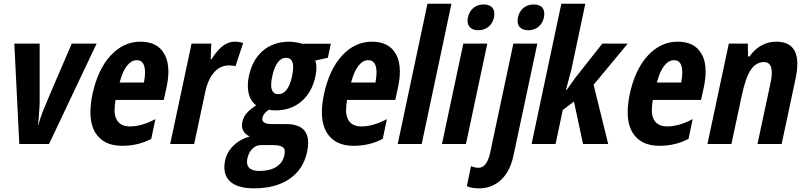

<svg xmlns="http://www.w3.org/2000/svg" viewBox="-20 -780 4363 1040"><path d="M194.8 -543.9V-229Q194.8 -204.1 191.4 -164.6Q189.5 -129.4 186.5 -104H188.5Q196.3 -136.2 212.2 -177.2Q228 -218.3 368.7 -543.9H503.4L245.6 0H84.5L57.6 -543.9Z M641.1 9.8Q539.6 9.8 495.6 -62.5Q469.7 -106.4 469.7 -172.9Q469.7 -215.8 480.5 -268.1Q509.3 -403.3 578.9 -478.8Q648.4 -554.2 740.2 -554.2Q832 -554.2 869.1 -489.3Q892.1 -450.7 892.1 -392.6Q892.1 -354.5 882.3 -308.1L867.2 -238.8H606Q600.6 -210 600.6 -181.2Q600.6 -152.3 612.3 -130.9Q632.8 -95.2 683.6 -95.2Q747.1 -95.2 821.8 -134.8L799.3 -27.8Q728.5 9.8 641.1 9.8ZM765.6 -387.2Q765.6 -454.1 720.7 -454.1Q691.9 -454.1 667.7 -423.6Q643.6 -393.1 627.9 -333H759.8Q765.6 -364.3 765.6 -387.2Z M1252 -554.2Q1276.4 -554.2 1296.9 -546.9L1255.4 -420.9Q1242.7 -425.8 1220.7 -425.8Q1173.3 -425.8 1139.9 -388.4Q1106.4 -351.1 1091.3 -279.8L1031.7 0H901.9L1017.6 -543.9H1124.5L1121.1 -459H1125.5Q1157.7 -509.8 1187.7 -532Q1217.8 -554.2 1252 -554.2Z M1453.1 -107.9H1531.7Q1601.6 -107.9 1630.9 -70.3Q1649.4 -45.9 1649.4 -6.3Q1649.4 15.6 1643.6 42Q1623.5 137.2 1548.8 188.7Q1474.1 240.2 1355.5 240.2Q1265.1 240.2 1224.6 201.2Q1195.3 172.4 1195.3 127Q1195.3 57.6 1244.1 8.8Q1279.3 -25.4 1332.5 -41Q1308.6 -51.3 1297.9 -71.8Q1290.5 -85 1290.5 -97.4Q1290.5 -109.9 1292.5 -119.1Q1298.3 -149.4 1322.8 -174.3Q1334.5 -186.5 1367.2 -210Q1338.4 -230.5 1327.1 -272.9Q1322.3 -293.5 1322.3 -317.1Q1322.3 -340.8 1328.1 -367.2Q1346.7 -456.5 1404.1 -505.4Q1461.4 -554.2 1548.8 -554.2Q1564 -554.2 1585.7 -550.3Q1607.4 -546.4 1617.2 -543H1772L1755.9 -466.8L1687.5 -452.1Q1693.8 -435.1 1693.8 -413.3Q1693.8 -391.6 1688.5 -366.2Q1670.4 -280.3 1613.3 -231.2Q1556.2 -182.1 1471.7 -182.1Q1448.2 -182.1 1436.5 -186Q1426.3 -178.2 1420.9 -173.8Q1404.8 -158.7 1401.4 -141.8Q1397.9 -125 1410.6 -116.5Q1423.3 -107.9 1453.1 -107.9ZM1530.3 -466.8Q1476.1 -466.8 1454.6 -366.2Q1448.7 -339.8 1448.7 -320.8Q1448.7 -270 1488.3 -270Q1541 -270 1562 -367.2Q1567.9 -395.5 1567.9 -415.5Q1567.9 -466.8 1530.3 -466.8ZM1456.5 5.9H1393.6Q1367.2 5.9 1347.2 25.6Q1327.1 45.4 1319.8 79.1Q1317.9 88.4 1317.9 96.7Q1317.9 116.2 1329.6 128.9Q1346.2 146 1383.8 146Q1441.9 146 1476.6 124Q1511.2 102.1 1520 62Q1522.5 51.8 1522.5 39.3Q1522.5 26.9 1513.2 18.6Q1499.5 5.9 1456.5 5.9Z M1895 9.8Q1793.5 9.8 1749.5 -62.5Q1723.6 -106.4 1723.6 -172.9Q1723.6 -215.8 1734.4 -268.1Q1763.2 -403.3 1832.8 -478.8Q1902.3 -554.2 1994.1 -554.2Q2085.9 -554.2 2123 -489.3Q2146 -450.7 2146 -392.6Q2146 -354.5 2136.2 -308.1L2121.1 -238.8H1859.9Q1854.5 -210 1854.5 -181.2Q1854.5 -152.3 1866.2 -130.9Q1886.7 -95.2 1937.5 -95.2Q2001 -95.2 2075.7 -134.8L2053.2 -27.8Q1982.4 9.8 1895 9.8ZM2019.5 -387.2Q2019.5 -454.1 1974.6 -454.1Q1945.8 -454.1 1921.6 -423.6Q1897.5 -393.1 1881.8 -333H2013.7Q2019.5 -364.3 2019.5 -387.2Z M2264.2 0H2134.3L2295.4 -759.8H2425.3Z M2647.5 -737.3Q2657.7 -724.1 2657.7 -705.1Q2657.7 -696.3 2655.8 -686Q2648.9 -653.3 2625.7 -634.8Q2602.5 -616.2 2570.6 -616.2Q2538.6 -616.2 2523.4 -634.8Q2512.7 -647.5 2512.7 -667.5Q2512.7 -675.8 2514.6 -686Q2521.5 -718.3 2544.4 -737.1Q2567.4 -755.9 2600.1 -755.9Q2632.8 -755.9 2647.5 -737.3ZM2503.9 0H2374L2489.7 -543.9H2619.6Z M2918.5 -737.3Q2928.2 -724.1 2928.2 -705.1Q2928.2 -696.3 2926.3 -686Q2919.4 -653.8 2896.7 -635Q2874 -616.2 2841.8 -616.2Q2809.6 -616.2 2793.9 -634.8Q2783.7 -647 2783.7 -667Q2783.7 -675.8 2785.6 -686Q2792.5 -718.3 2815.4 -737.1Q2838.4 -755.9 2871.1 -755.9Q2903.8 -755.9 2918.5 -737.3ZM2573.7 240.2Q2532.7 240.2 2508.8 228L2531.2 120.1Q2552.7 128.9 2571.8 128.9Q2617.7 128.9 2635.3 45.9L2760.7 -543.9H2890.6L2761.2 63Q2743.2 147.9 2694.3 194.1Q2645.5 240.2 2573.7 240.2Z M3074.7 -401.9 3045.4 -293H3049.3L3095.7 -357.9L3242.7 -543.9H3380.4L3195.3 -320.8L3274.4 0H3138.2L3088.9 -230L3028.3 -184.1L2989.3 0H2859.4L3020.5 -759.8H3150.4Z M3551.3 9.8Q3449.7 9.8 3405.8 -62.5Q3379.9 -106.4 3379.9 -172.9Q3379.9 -215.8 3390.6 -268.1Q3419.4 -403.3 3489 -478.8Q3558.6 -554.2 3650.4 -554.2Q3742.2 -554.2 3779.3 -489.3Q3802.2 -450.7 3802.2 -392.6Q3802.2 -354.5 3792.5 -308.1L3777.3 -238.8H3516.1Q3510.7 -210 3510.7 -181.2Q3510.7 -152.3 3522.5 -130.9Q3543 -95.2 3593.8 -95.2Q3657.2 -95.2 3731.9 -134.8L3709.5 -27.8Q3638.7 9.8 3551.3 9.8ZM3675.8 -387.2Q3675.8 -454.1 3630.9 -454.1Q3602.1 -454.1 3577.9 -423.6Q3553.7 -393.1 3538.1 -333H3669.9Q3675.8 -364.3 3675.8 -387.2Z M4160.6 -385.7Q4160.6 -443.8 4118.2 -443.8Q4075.7 -443.8 4047.4 -402.6Q4019 -361.3 3997.6 -261.2L3941.9 0H3812L3927.7 -543.9H4030.8L4031.7 -474.1H4040Q4065.9 -512.2 4103.3 -533.2Q4140.6 -554.2 4184.1 -554.2Q4298.8 -554.2 4298.8 -434.1Q4298.8 -399.4 4289.6 -355L4213.9 0H4083L4152.3 -324.2Q4160.6 -360.4 4160.6 -385.7Z"/></svg>

Font: Open Sans Hebrew Condensed
Style: Bold Italic
Weight: 700
Width: 3
Italic angle: -12°
Foundry: Ascender Corporation, Yanek Iontef
Version: Version 2.001;PS 002.001;hotconv 1.0.70;makeotf.lib2.5.58329